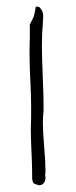

<svg xmlns="http://www.w3.org/2000/svg" viewBox="-20 -634 229 575"><path d="M90.8 -614.3Q88.9 -614.3 86.9 -613.3Q85.9 -609.4 85 -601.6Q82 -583 76.2 -574.2L69.3 -560.5V-527.3Q68.4 -502 68.4 -481.4Q68.4 -431.6 71.3 -383.8Q73.2 -345.7 73.2 -314.5Q73.2 -310.5 73.2 -302.2Q73.2 -293.9 73.2 -284.2Q73.2 -274.4 72.8 -265.6Q72.3 -256.8 72.3 -251Q72.3 -245.1 72.3 -245.1Q72.3 -221.7 74.2 -180.7Q76.2 -139.6 76.2 -119.1Q76.2 -109.4 76.2 -104.5Q76.2 -89.8 81.1 -85Q84 -83 87.4 -82Q90.8 -81.1 93.8 -80.1Q96.7 -79.1 96.7 -79.1Q105.5 -79.1 110.8 -85.4Q116.2 -91.8 116.2 -102.5Q116.2 -105.5 115.2 -108.4Q116.2 -116.2 116.2 -124Q116.2 -148.4 112.3 -194.3Q108.4 -240.2 108.4 -265.6Q108.4 -284.2 110.4 -301.8Q110.4 -311.5 110.4 -323.2Q110.4 -349.6 107.9 -407.2Q105.5 -464.8 105.5 -496.1Q105.5 -533.2 108.4 -566.4Q109.4 -578.1 109.4 -584Q109.4 -596.7 104.5 -604.5Q99.6 -612.3 96.2 -613.3Q92.8 -614.3 90.8 -614.3Z"/></svg>

Font: 辰宇落雁體 Thin Monospaced
Style: Regular
Weight: 100
Designer: Written by Liu, Wei-Chen; Created by Wang, Li-Yu.
Version: Version 1.000